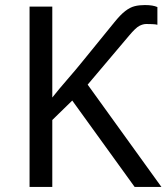

<svg xmlns="http://www.w3.org/2000/svg" viewBox="-20 -740 659 760"><path d="M553 -720Q570 -720 582 -718Q594 -716 603 -712V-642Q596 -644 582 -644.5Q568 -645 559 -645Q546 -645 531.5 -637.5Q517 -630 491 -599L327 -405L619 0H513L266 -342L187 -265V0H97V-714H187V-354Q213 -387 247 -426Q281 -465 310 -501L432 -651Q457 -682 476 -696.5Q495 -711 513 -715.5Q531 -720 553 -720Z"/></svg>

Font: Noto Sans Living
Style: Regular
Weight: 400
Designer: Monotype Design Team
Foundry: Monotype Imaging Inc.
Version: Version 2.013; ttfautohint (v1.8.4.7-5d5b)